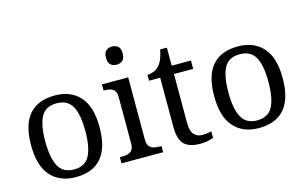

<svg xmlns="http://www.w3.org/2000/svg" viewBox="-93 -1008 2012 1265"><g transform="rotate(-15 913.0 -375.0)"><path d="M287 10Q179 10 117 -59Q55 -128 55 -269Q55 -409 114.5 -477.5Q174 -546 290 -546Q398 -546 460 -477.5Q522 -409 522 -269Q522 -128 462.5 -59Q403 10 287 10ZM289 -42Q364 -42 394.5 -99.5Q425 -157 425 -269Q425 -381 394 -437Q363 -493 288 -493Q213 -493 182.5 -437Q152 -381 152 -269Q152 -157 183 -99.5Q214 -42 289 -42Z M600 0V-42H613Q635 -42 653.5 -46.5Q672 -51 683.5 -65.5Q695 -80 695 -109V-426Q695 -456 683.5 -470.5Q672 -485 653.5 -489.5Q635 -494 613 -494H610V-536H789V-114Q789 -83 800 -67.5Q811 -52 830 -47Q849 -42 871 -42H884V0ZM738 -636Q714 -636 697.5 -650Q681 -664 681 -698Q681 -733 697.5 -746.5Q714 -760 738 -760Q761 -760 778 -746.5Q795 -733 795 -698Q795 -664 778 -650Q761 -636 738 -636Z M1137 10Q1061 10 1026.5 -24.5Q992 -59 992 -145V-479H916V-519Q934 -519 956 -526.5Q978 -534 994 -551Q1011 -569 1022 -595Q1033 -621 1040 -659H1086V-536H1217V-479H1086V-142Q1086 -91 1107 -67Q1128 -43 1162 -43Q1180 -43 1195 -45Q1210 -47 1226 -50V-6Q1213 0 1187 5Q1161 10 1137 10Z M1536 10Q1428 10 1366 -59Q1304 -128 1304 -269Q1304 -409 1363.5 -477.5Q1423 -546 1539 -546Q1647 -546 1709 -477.5Q1771 -409 1771 -269Q1771 -128 1711.5 -59Q1652 10 1536 10ZM1538 -42Q1613 -42 1643.5 -99.5Q1674 -157 1674 -269Q1674 -381 1643 -437Q1612 -493 1537 -493Q1462 -493 1431.5 -437Q1401 -381 1401 -269Q1401 -157 1432 -99.5Q1463 -42 1538 -42Z"/></g></svg>

Font: Noto Serif NP Hmong
Style: Regular
Weight: 400
Designer: Dalton Maag Ltd
Foundry: Dalton Maag Ltd
Version: Version 1.001